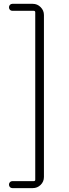

<svg xmlns="http://www.w3.org/2000/svg" viewBox="-20 -803 354 992"><path d="M43.9 168.9Q36.1 168.9 31.2 163.6Q26.4 158.2 26.4 150.9Q26.4 143.6 31.2 138.2Q36.1 132.8 43.9 132.8H154.3Q162.1 132.8 162.1 126V-739.3Q162.1 -747.1 154.3 -747.1H43.9Q36.1 -747.1 31.2 -752.4Q26.4 -757.8 26.4 -765.1Q26.4 -772.5 31.2 -777.8Q36.1 -783.2 43.9 -783.2H149.4Q172.9 -783.2 189.9 -766.1Q207 -749 207 -725.6V111.3Q207 135.7 189.9 152.3Q172.9 168.9 149.4 168.9Z"/></svg>

Font: Gen Jyuu Gothic P Light
Style: Regular
Weight: 200
Designer: [Source Han Sans]
Ryoko NISHIZUKA  (kana & ideographs); Paul D. Hunt (Latin, Greek & Cyrillic); Wenlong ZHANG  (bopomofo
Version: Version 1.002.20150607